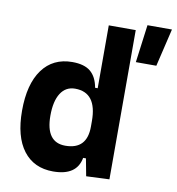

<svg xmlns="http://www.w3.org/2000/svg" viewBox="-85 -843 855 928"><g transform="rotate(10 342.0 -378.5)"><path d="M539.6 -580.1 564 -765.6H684.1L640.1 -580.1ZM236.8 9.8Q142.6 9.8 90.6 -58.3Q38.6 -126.5 38.6 -253.9Q38.6 -384.3 90.8 -455.8Q143.1 -527.3 237.8 -527.3Q296.9 -527.3 327.4 -501.7Q357.9 -476.1 367.2 -423.8H379.9V-732.4H512.2V0L398.9 4.9L382.8 -80.1H369.1Q353 9.8 236.8 9.8ZM177.7 -253.9Q177.7 -123 273.4 -123Q379.9 -123 379.9 -235.4V-262.7Q379.9 -402.8 273.4 -402.8Q227.5 -402.8 202.6 -364Q177.7 -325.2 177.7 -253.9Z"/></g></svg>

Font: Caskaydia Cove
Style: Bold
Weight: 700
Monospace: yes
Designer: Aaron Bell
Foundry: Saja Typeworks
Version: Version 4.300; ttfautohint (v1.8.3)